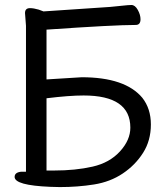

<svg xmlns="http://www.w3.org/2000/svg" viewBox="-20 -738 669 776"><path d="M198.2 -48.8Q285.2 -48.8 354 -64.5Q422.9 -80.1 464.8 -126Q506.8 -171.9 506.8 -222.2Q506.8 -352.1 317.9 -352.1Q259.8 -352.1 168 -340.8V-48.8ZM222.2 18.1 183.1 17.1Q39.1 11.2 39.1 -22.9Q39.1 -41 64.9 -43.9H85V-633.8L81.1 -685.1Q81.1 -705.1 101.1 -705.1Q116.2 -705.1 136.2 -699.2L155.8 -691.9L424.8 -710Q446.8 -711.9 472.9 -714.8Q499 -717.8 511.2 -717.8Q525.9 -717.8 536.9 -698Q547.9 -678.2 547.9 -660.2Q547.9 -637.2 528.8 -637.2Q440.9 -637.2 168 -618.2V-417L310.1 -425.8Q485.8 -425.8 555.2 -342.8Q589.8 -298.8 589.8 -234.9Q589.8 -169.9 558.3 -120.4Q526.9 -70.8 476.3 -36.9Q425.8 -2.9 359.9 7.6Q293.9 18.1 222.2 18.1Z"/></svg>

Font: LXGW WenKai Screen
Style: Regular
Weight: 400
Designer: LXGW / Fontworks Inc.
Foundry: LXGW / Fontworks Inc.
Version: Version 1.510;January 18,2025